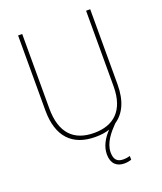

<svg xmlns="http://www.w3.org/2000/svg" viewBox="-166 -819 961 1141"><g transform="rotate(-20 314.5 -248.5)"><path d="M366 128C366 67 412 14 451 -26C508 -64 543 -132 543 -239V-714H517V-236C517 -81 436 -15 315 -15C187 -15 113 -87 113 -243V-714H87V-240C87 -73 169 10 314 10C347 10 377 6 404 -3C365 37 341 83 341 131C341 191 375 217 421 217C440 217 456 213 466 210V186C457 189 440 192 423 192C385 192 366 172 366 128Z"/></g></svg>

Font: Noto Sans Thai Looped SemiCondensed Thin
Style: Regular
Weight: 100
Width: 4
Designer: Sasikarn Vongin, Ben Mitchell
Foundry: The Fontpad Ltd
Version: Version 1.001